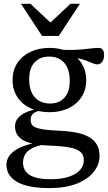

<svg xmlns="http://www.w3.org/2000/svg" viewBox="-20 -710 556 984"><path d="M233 254Q178 254 136.8 246Q95.5 238 68 222.5Q40.5 207 26.8 184.8Q13 162.5 13 134Q13 113.5 23.5 95Q34 76.5 56.8 61Q79.5 45.5 115 34Q150.5 22.5 201 16H231.5V27Q180.5 33 151.2 46.5Q122 60 110 79.5Q98 99 98 123Q98 150.5 112.8 169.8Q127.5 189 159 198.8Q190.5 208.5 240.5 208.5Q294.5 208.5 332.2 196Q370 183.5 389.8 161.8Q409.5 140 409.5 112Q409.5 93 401.5 79.5Q393.5 66 374 57Q354.5 48 320.2 43Q286 38 233 36Q180 34 145.8 25.8Q111.5 17.5 92 4.2Q72.5 -9 64.8 -26Q57 -43 57 -63Q57 -96.5 89 -120.2Q121 -144 183.5 -154L192.5 -143.5Q165 -140.5 151 -128.8Q137 -117 137 -95.5Q137 -83.5 141.5 -74Q146 -64.5 160.5 -57.8Q175 -51 204.5 -46.5Q234 -42 283.5 -40Q333.5 -38 372 -30.2Q410.5 -22.5 436.8 -7.2Q463 8 476.5 31.5Q490 55 490 89Q490 134.5 459.5 172Q429 209.5 371.8 231.8Q314.5 254 233 254ZM233.5 -135Q178.5 -135 135.5 -155.5Q92.5 -176 68.5 -213.2Q44.5 -250.5 44.5 -299.5Q44.5 -349.5 68.5 -386.5Q92.5 -423.5 135.5 -444Q178.5 -464.5 233.5 -464.5Q275 -464.5 309.5 -452.8Q344 -441 369 -419.2Q394 -397.5 408 -367.2Q422 -337 422 -300Q422 -250.5 398 -213.2Q374 -176 331.5 -155.5Q289 -135 233.5 -135ZM237.5 -179.5Q282.5 -179.5 310 -209.2Q337.5 -239 337.5 -295.5Q337.5 -355 309.8 -387.5Q282 -420 230.5 -420Q185.5 -420 157.5 -390.5Q129.5 -361 129.5 -304Q129.5 -245 157.8 -212.2Q186 -179.5 237.5 -179.5ZM304.5 -420.5 283.5 -456.5Q317 -453.5 346.8 -454Q376.5 -454.5 402 -457Q427.5 -459.5 448.5 -462Q469.5 -464.5 485 -464.5Q499 -464.5 506.2 -455.5Q513.5 -446.5 513.5 -427.5Q513.5 -407.5 503.8 -393.8Q494 -380 480.5 -380Q468.5 -380 456 -385.5Q443.5 -391 425 -398.2Q406.5 -405.5 377.8 -411.8Q349 -418 304.5 -420.5ZM247.5 -586H229.5L341 -690.5H389.5L281.5 -526H195.5L87.5 -690.5H136Z"/></svg>

Font: Newsreader
Style: Regular
Weight: 400
Designer: Hugues Gentile
Foundry: Production Type
Version: Version 1.003